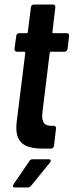

<svg xmlns="http://www.w3.org/2000/svg" viewBox="-20 -658 326 850"><path d="M212 -516 225 -626C226 -633 222 -638 215 -638H130C123 -638 117 -633 117 -626L103 -516C103 -513 101 -511 98 -511H65C58 -511 52 -506 52 -499L44 -441C44 -434 48 -429 55 -429H88C91 -429 92 -427 92 -424L54 -119C42 -20 94 0 173 0H206C212 0 218 -5 219 -12L228 -89C229 -96 225 -101 218 -101H211C179 -100 162 -113 168 -162L200 -424C201 -427 203 -429 206 -429H266C273 -429 278 -434 279 -441L286 -499C287 -506 283 -511 276 -511H216C213 -511 211 -513 212 -516ZM47 172H103C109 172 114 169 118 164L201 62C208 54 205 47 195 47H125C119 47 113 49 110 55L40 158C34 167 38 172 47 172Z"/></svg>

Font: Barlow Condensed SemiBold
Style: Italic
Weight: 600
Width: 3
Italic angle: -7°
Designer: Jeremy Tribby
Foundry: Tribby Type
Version: Version 1.422;hotconv 1.0.109;makeotfexe 2.5.65596